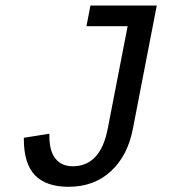

<svg xmlns="http://www.w3.org/2000/svg" viewBox="-20 -679 640 708"><path d="M232.9 9.8Q150.4 9.8 109.1 -32.7Q67.9 -75.2 67.9 -166.5V-170.9L162.1 -186V-176.8Q162.1 -122.1 184.6 -94Q207 -65.9 248 -65.9Q350.1 -65.9 377 -203.1L450.7 -582.5H298.8L313.5 -658.7H558.1L470.2 -205.1Q451.2 -105 388.9 -47.6Q326.7 9.8 232.9 9.8Z"/></svg>

Font: Cousine
Style: Italic
Weight: 400
Italic angle: -12°
Monospace: yes
Designer: Steve Matteson
Foundry: Monotype Imaging Inc.
Version: Version 1.21